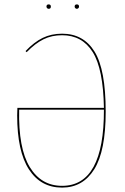

<svg xmlns="http://www.w3.org/2000/svg" viewBox="-20 -843 568 872"><path d="M460 -336Q460 -157 408 -74Q356 9 262 9Q165 9 111.5 -73.5Q58 -156 58 -319Q58 -340 59 -353H452Q449 -530 401 -606.5Q353 -683 262 -683Q215 -683 177.5 -664.5Q140 -646 101 -606L96 -611Q135 -652 174 -671Q213 -690 262 -690Q359 -690 409.5 -608.5Q460 -527 460 -336ZM452 -345H67Q63 -170 115 -84.5Q167 1 262 1Q453 1 452 -345ZM211 -813Q211 -803 201 -803Q197 -803 194 -806Q191 -809 191 -813Q191 -823 201 -823Q211 -823 211 -813ZM339 -813Q339 -809 336 -806Q333 -803 329 -803Q325 -803 322 -806Q319 -809 319 -813Q319 -823 329 -823Q339 -823 339 -813Z"/></svg>

Font: Fira Sans Compressed Eight
Style: Regular
Weight: 100
Width: 1
Designer: bBox Type GmbH & Carrois Corporate GbR & Edenspiekermann AG
Foundry: bBox Type GmbH & Carrois Corporate GbR & Edenspiekermann AG
Version: Version 4.301